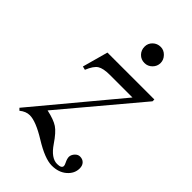

<svg xmlns="http://www.w3.org/2000/svg" viewBox="-216 -672 819 819"><g transform="rotate(45 193.5 -262.5)"><path d="M289 -557Q289 -537 274.5 -522.5Q260 -508 240 -508Q219 -508 205 -522.5Q191 -537 191 -558Q191 -578 205.5 -592Q220 -606 241 -606Q260 -606 274.5 -591Q289 -576 289 -557ZM380 -417 91 -73Q137 -63 159.5 -48Q182 -33 211 10Q245 60 281 60Q308 60 308 45Q308 40 303 30Q295 14 295 2Q296 -11 306 -21.5Q316 -32 328 -32Q344 -32 353.5 -22Q363 -12 363 5Q363 36 337 58.5Q311 81 270 81Q228 81 157 37Q89 -5 52 -5Q29 -5 7 13L-2 4L308 -368H172Q132 -368 114 -356.5Q96 -345 81 -308L65 -312L97 -428H380Z"/></g></svg>

Font: STIX MathJax Latin
Style: Italic
Weight: 400
Italic angle: -16.33°
Designer: MicroPress Inc., with final additions and corrections provided by Coen Hoffman, Elsevier (retired)
Version: Version 1.1.1